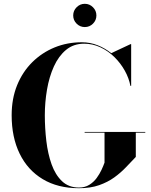

<svg xmlns="http://www.w3.org/2000/svg" viewBox="-20 -983 796 1013"><path d="M366.2 -901.4Q366.2 -926.6 384.2 -944.7Q402.2 -962.9 427.4 -962.9Q452.6 -962.9 470.6 -944.7Q488.6 -926.6 488.6 -901.4Q488.6 -876.2 470.6 -858.2Q452.6 -840.2 427.4 -840.2Q402.2 -840.2 384.2 -858.2Q366.2 -876.2 366.2 -901.4ZM426.5 -287H746.5V-283H696.5V-155Q672 -129.5 644.8 -100.8Q617.5 -72 583 -47Q548.5 -22 503 -6Q457.5 10 396.5 10Q285 10 205.5 -37.8Q126 -85.5 83.8 -172Q41.5 -258.5 41.5 -375Q41.5 -462.5 70.2 -533.2Q99 -604 150.2 -654.8Q201.5 -705.5 268.2 -732.8Q335 -760 411.5 -760Q455 -760 494.5 -744.5Q534 -729 567 -702.5L668.5 -750H672V-530H668Q660.5 -570.5 638.5 -610Q616.5 -649.5 583.8 -681.8Q551 -714 510 -733.2Q469 -752.5 424 -752.5Q368 -752.5 328.5 -719.8Q289 -687 264.2 -632.2Q239.5 -577.5 228 -510.2Q216.5 -443 216.5 -375Q216.5 -307 224.5 -239.2Q232.5 -171.5 252.2 -116Q272 -60.5 307.2 -27Q342.5 6.5 396.5 6.5Q428 6.5 451 -7.8Q474 -22 489.8 -43.5Q505.5 -65 515.8 -87.2Q526 -109.5 531.5 -125V-283H426.5Z"/></svg>

Font: Bodoni* 48pt
Style: Bold
Weight: 700
Version: Version 2.3